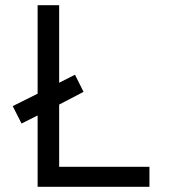

<svg xmlns="http://www.w3.org/2000/svg" viewBox="-20 -720 660 740"><path d="M125 -700V-359L29 -311L63 -244L125 -275V0H556V-77H208V-317L302 -366L269 -432L208 -401V-700Z"/></svg>

Font: Space Text
Style: Regular
Weight: 400
Designer: Florian Karsten (Space Text), Colophon Foundry (Space Mono)
Foundry: Florian Karsten
Version: Version 1.003;PS 001.003;hotconv 1.0.88;makeotf.lib2.5.64775